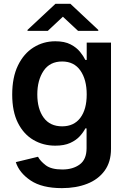

<svg xmlns="http://www.w3.org/2000/svg" viewBox="-20 -768 665 1002"><path d="M303.3 213.8Q199.2 213.8 139.7 173.8Q80.3 133.9 62.5 78.1L178.3 50.1Q190 72.4 218.8 94.5Q247.5 116.5 305.4 116.5Q360.4 116.5 396.1 90.2Q431.8 63.9 431.8 5.3V-98H425.4Q415.5 -78.1 396.5 -57.2Q377.5 -36.2 346.4 -22Q315.3 -7.8 268.5 -7.8Q205.6 -7.8 154.7 -37.5Q103.7 -67.1 73.7 -126.4Q43.7 -185.7 43.7 -274.5Q43.7 -364.3 73.7 -426.3Q103.7 -488.3 154.8 -520.4Q206 -552.6 268.8 -552.6Q317.1 -552.6 348.2 -536.4Q379.3 -520.2 397.5 -497.7Q415.8 -475.1 425.4 -455.3H432.5V-545.5H559.3V8.9Q559.3 77.4 525.9 123Q492.5 168.7 434.8 191.2Q377.1 213.8 303.3 213.8ZM304.3 -108.7Q365.8 -108.7 399.1 -152.9Q432.5 -197.1 432.5 -275.2Q432.5 -352.6 399.5 -399.9Q366.5 -447.1 304.3 -447.1Q240.1 -447.1 207.4 -398.3Q174.7 -349.4 174.7 -275.2Q174.7 -199.9 207.7 -154.3Q240.8 -108.7 304.3 -108.7ZM229.4 -606.9 308.2 -680.8 387.4 -606.9H492.9V-611.9L347.3 -748.2H269.5L123.6 -611.9V-606.9Z"/></svg>

Font: Inter UI Semi Bold
Style: Regular
Weight: 600
Designer: Rasmus Andersson
Foundry: rsms
Version: 3.2;8d6f07862